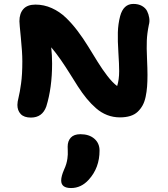

<svg xmlns="http://www.w3.org/2000/svg" viewBox="-20 -636 848 970"><path d="M136.2 -42Q101.6 -42 84.7 -59.8Q67.9 -77.6 67.9 -106Q67.9 -120.6 74 -144.5Q80.1 -168.5 86.4 -213.9Q92.8 -259.3 92.8 -326.2Q92.8 -372.1 85.4 -444.8Q78.1 -517.6 78.1 -528.8Q78.1 -567.9 98.1 -590.3Q118.2 -612.8 159.2 -612.8Q202.1 -612.8 241.7 -595Q281.2 -577.1 312.5 -547.1Q343.8 -517.1 371.8 -480Q399.9 -442.9 425.3 -401.6Q450.7 -360.4 473.6 -323.2Q496.6 -286.1 522.2 -252.7Q547.9 -219.2 571.8 -201.2Q582 -232.9 582 -276.9Q582 -310.1 578.1 -370.1Q574.2 -430.2 575.4 -472.7Q576.7 -515.1 586.9 -554.2Q603.5 -616.2 653.8 -616.2Q679.2 -616.2 697.3 -606Q715.3 -595.7 723.1 -580.1Q731 -564.5 733.9 -545.7Q736.8 -526.9 731.9 -509.8Q723.1 -466.8 721.7 -430.9Q720.2 -395 722.7 -341.3Q725.1 -287.6 725.1 -257.8Q725.1 -224.1 723.1 -198.5Q721.2 -172.9 715.8 -147.2Q710.4 -121.6 700.4 -103.5Q690.4 -85.4 675.5 -71.3Q660.6 -57.1 637.9 -50Q615.2 -43 585.9 -43Q551.8 -43 521.2 -54.9Q490.7 -66.9 465.6 -88.9Q440.4 -110.8 418.2 -137.7Q396 -164.6 374 -198.7Q352.1 -232.9 332.3 -264.9Q312.5 -296.9 287.4 -333.3Q262.2 -369.6 238.8 -397Q243.2 -356.9 243.2 -314.9Q243.2 -192.4 213.9 -98.1Q193.8 -42 136.2 -42ZM338.9 314Q289.1 314 289.1 275.9Q289.1 254.9 303.2 222.2Q310.5 206.5 314.7 192.4Q318.8 178.2 320.6 165Q322.3 151.9 322.5 144.3Q322.8 136.7 322.3 123Q321.8 109.4 321.8 105Q321.8 76.2 337.9 59.1Q354 42 386.2 42Q430.2 42 456.5 64.7Q482.9 87.4 482.9 125Q482.9 211.9 428.2 272Q390.1 314 338.9 314Z"/></svg>

Font: Shantell Sans Irregular
Style: Bold
Weight: 700
Designer: Stephen Nixon, Anya Danilova, Shantell Martin
Foundry: Arrow Type
Version: Version 1.006;[9816181b4]